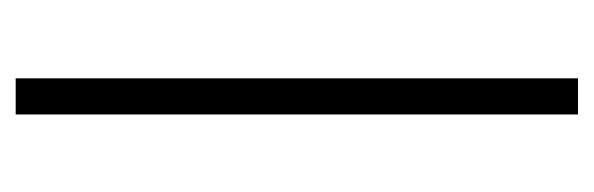

<svg xmlns="http://www.w3.org/2000/svg" viewBox="-270 -470 740 239"><g transform="rotate(-90 99.5 -350.0)"><path d="M77 0V-700H122V0Z"/></g></svg>

Font: DM Sans ExtraLight
Style: Regular
Weight: 200
Designer: Colophon Foundry, Jonny Pinhorn
Foundry: Colophon Foundry
Version: Version 4.004; ttfautohint (v1.8.4.7-5d5b)